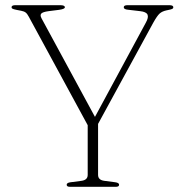

<svg xmlns="http://www.w3.org/2000/svg" viewBox="-20 -720 706 740"><path d="M439 -8Q439 0 426.5 0H249.5Q237 0 237 -8Q237 -15.5 251.5 -17.5L293.5 -23Q318 -26 318 -46V-237.5L91 -655.5Q85 -667 78.8 -671.8Q72.5 -676.5 61.5 -678.5L43.5 -682Q31.5 -684.5 28 -686.5Q24.5 -688.5 24.5 -692Q24.5 -700 39 -700H212.5Q230 -700 230 -692Q230 -685 207 -682L167.5 -677Q145 -674 139.2 -667.8Q133.5 -661.5 140 -649.5L346 -269.5L542 -632.5Q553.5 -653 548.5 -663.8Q543.5 -674.5 520 -677L473 -682.5Q457 -684 457 -692Q457 -700 471 -700H633Q648 -700 648 -692Q648 -688.5 644.8 -686.2Q641.5 -684 628.5 -681.5L621.5 -680Q605 -676.5 595.2 -667.8Q585.5 -659 571 -633L358 -242.5V-46Q358 -26 382.5 -23L424.5 -17.5Q439 -15.5 439 -8Z"/></svg>

Font: Fraunces 9pt Thin
Style: Regular
Weight: 100
Version: Version 1.000;[b76b70a41]